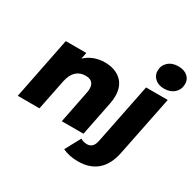

<svg xmlns="http://www.w3.org/2000/svg" viewBox="-208 -1030 1479 1458"><g transform="rotate(30 531.5 -300.5)"><path d="M650 -367Q650 -334 643 -300L583 0H393L449 -282Q453 -299 453 -318Q453 -390 378 -390Q328 -390 296 -359.5Q264 -329 251 -268L197 0H7L115 -542H295L284 -486Q319 -519 363 -535Q407 -551 454 -551Q543 -551 596.5 -503.5Q650 -456 650 -367ZM515 175 588 40Q614 56 645 56Q672 56 689 39Q706 22 713 -15L819 -542H1009L904 -21Q860 203 650 203Q573 203 515 175ZM831 -696Q831 -743 864.5 -773.5Q898 -804 953 -804Q1003 -804 1033 -778.5Q1063 -753 1063 -713Q1063 -664 1029 -633Q995 -602 940 -602Q891 -602 861 -629Q831 -656 831 -696Z"/></g></svg>

Font: Montserrat Alternates ExtraBold
Style: Italic
Weight: 800
Italic angle: -11.3°
Designer: Julieta Ulanovsky
Foundry: Julieta Ulanovsky
Version: Version 7.200